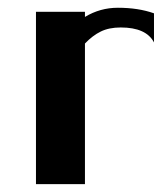

<svg xmlns="http://www.w3.org/2000/svg" viewBox="-20 -470 416 490"><path d="M373 -361.8Q353 -399.9 288.1 -399.9Q258.3 -399.9 237.3 -389.6Q216.3 -379.4 196.8 -358.9V0H71.8V-439.9H196.8V-426.8Q235.4 -450.2 280.8 -450.2Q333 -450.2 373 -436Z"/></svg>

Font: Pfennig
Style: Bold
Weight: 700
Version: Version 20120410 ; ttfautohint (v0.8)